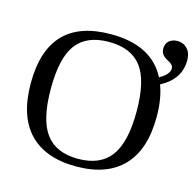

<svg xmlns="http://www.w3.org/2000/svg" viewBox="-105 -824 965 943"><g transform="rotate(15 377.0 -352.0)"><path d="M754.4 -635.3Q754.4 -538.1 655.8 -486.3Q681.2 -419.9 681.2 -328.1Q681.2 -161.1 599.1 -75.7Q517.1 9.8 360.8 9.8Q205.1 9.8 123 -75.4Q41 -160.6 41 -328.1Q41 -662.1 360.8 -662.1Q567.9 -662.1 641.6 -518.6Q691.4 -545.4 691.4 -577.1Q691.4 -586.9 684.1 -594.7Q676.8 -602.5 658.7 -611.8Q625.5 -628.9 625.5 -660.2Q625.5 -686.5 642.1 -700.4Q658.7 -714.4 684.6 -714.4Q714.4 -714.4 734.4 -693.1Q754.4 -671.9 754.4 -635.3ZM143.1 -328.1Q143.1 -170.4 195.8 -99.6Q248.5 -28.8 360.8 -28.8Q472.7 -28.8 525.9 -99.6Q579.1 -170.4 579.1 -328.1Q579.1 -484.9 526.1 -554Q473.1 -623 360.8 -623Q248 -623 195.6 -554Q143.1 -484.9 143.1 -328.1Z"/></g></svg>

Font: Liberation Serif
Style: Regular
Weight: 400
Designer: Steve Matteson
Foundry: Ascender Corporation
Version: Version 2.1.5